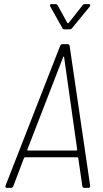

<svg xmlns="http://www.w3.org/2000/svg" viewBox="-20 -915 503 935"><path d="M381 -8 361 -146Q361 -149 357 -149H103Q99 -149 97 -146L45 -9Q41 0 33 0H15Q10 0 7.5 -3Q5 -6 7 -11L273 -692Q276 -700 285 -700H309Q317 -700 319 -692L419 -11V-8Q419 0 409 0H391Q383 0 381 -8ZM116 -182H351Q353 -182 354.5 -183Q356 -184 356 -186L292 -638Q291 -640 290 -640Q289 -640 288 -638L113 -186Q112 -185 113 -183.5Q114 -182 116 -182ZM223 -888Q223 -895 232 -895H250Q257 -895 261 -889L308 -803Q309 -802 311 -802Q313 -802 314 -803L382 -889Q386 -895 394 -895H413Q418 -895 419.5 -891Q421 -887 417 -883L331 -778Q327 -772 319 -772H295Q286 -772 284 -778L225 -883Z"/></svg>

Font: Barlow Semi Condensed ExLight
Style: Italic
Weight: 275
Width: 4
Italic angle: -7°
Designer: Jeremy Tribby
Foundry: Tribby Type
Version: Version 1.408